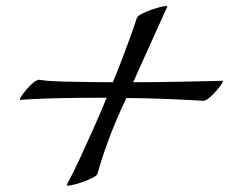

<svg xmlns="http://www.w3.org/2000/svg" viewBox="-20 -634 761 621"><path d="M196 -36Q217 -75 240 -125Q263 -175 285.5 -225.5Q308 -276 325 -318Q283 -318 233 -317.5Q183 -317 134 -315.5Q85 -314 46 -311Q42 -311 48 -321Q54 -331 65.5 -344.5Q77 -358 89 -367.5Q101 -377 108 -376Q123 -373 152 -371.5Q181 -370 215.5 -369.5Q250 -369 284 -368.5Q318 -368 345 -368Q360 -404 375.5 -444.5Q391 -485 403.5 -520Q416 -555 422 -574Q424 -582 440 -590Q456 -598 475.5 -604.5Q495 -611 509 -613.5Q523 -616 521 -612Q511 -591 493 -550.5Q475 -510 453 -462Q431 -414 411 -368Q450 -368 493 -368.5Q536 -369 577 -370Q618 -371 650.5 -371.5Q683 -372 699 -373Q703 -373 697 -363Q691 -353 679.5 -340Q668 -327 656 -317Q644 -307 636 -308Q622 -309 593.5 -310.5Q565 -312 529.5 -313.5Q494 -315 457 -316Q420 -317 389 -317L386 -311Q374 -286 359.5 -252.5Q345 -219 332 -184Q319 -149 309.5 -119.5Q300 -90 296 -74Q295 -67 278.5 -58.5Q262 -50 242 -43.5Q222 -37 208 -34.5Q194 -32 196 -36Z"/></svg>

Font: Playball
Style: Regular
Weight: 400
Designer: Robert E. Leuschke
Foundry: Robert E. Leuschke
Version: Version 1.010